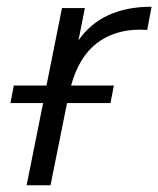

<svg xmlns="http://www.w3.org/2000/svg" viewBox="-20 -550 470 570"><path d="M59 0 108 -244H11L21 -296H118L164 -526H232L213 -430Q282 -530 430 -530L417 -461Q412 -461 407.5 -461.5Q403 -462 397 -462Q319 -462 266.5 -421Q214 -380 191 -296H318L308 -244H179L130 0Z"/></svg>

Font: Montserrat
Style: Italic
Weight: 400
Italic angle: -11.3°
Designer: Julieta Ulanovsky
Foundry: Julieta Ulanovsky
Version: Version 9.000; ttfautohint (v1.8.4.7-5d5b)